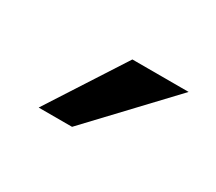

<svg xmlns="http://www.w3.org/2000/svg" viewBox="-44 -753 302 269"><g transform="rotate(30 107.0 -618.0)"><path d="M31 -556H85L202 -680H111Z"/></g></svg>

Font: LT Wave Alt Light
Style: Regular
Weight: 300
Designer: Daniel Lyons
Version: Version 2.5 (Glyphs App)